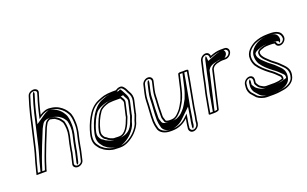

<svg xmlns="http://www.w3.org/2000/svg" viewBox="-93 -1190 2747 1720"><g transform="rotate(-20 1281.0 -330.5)"><path d="M71.5 -88.7C68.3 -77.7 65.8 -68.3 63.9 -60L55.1 -22H152.1L156.5 -41C157.4 -45.2 159.6 -52.2 162.9 -60.4C182.1 -124.9 207.1 -189.5 231.3 -251.8C252.6 -302 270.3 -350.1 288.8 -393.3C294.4 -406.3 302.8 -416.9 310.4 -431.7C314.5 -436 331.4 -448.3 337.8 -449C341.5 -448.6 349.9 -448 353.8 -446H354.8C356.8 -446 360 -445.5 364.1 -444.2L364.7 -443.5C377.2 -440.8 380.8 -439.7 389.5 -433.8L389.6 -433.4C403.2 -424.3 415 -416 423.4 -404.2L434.8 -388.2C436.7 -385.8 438.1 -383.5 440.3 -378.8C449 -344.2 453.4 -300.8 442.4 -253L426.9 -186C423.5 -171.3 418.9 -142.7 415.8 -129C413.7 -119.9 412.5 -112.2 411.9 -103.6L388.9 -4C383.7 18.4 402.3 37 428.5 37C454.8 37 480.8 18.2 485.9 -4L505.8 -90.2C509.8 -103 510.1 -117.3 512.8 -129C515.9 -142.5 520.9 -172.8 523.9 -186L539.9 -255C541.7 -262.8 542.9 -270.9 543.6 -279.9C546.7 -301.3 549 -319.6 548 -338.9C547 -377.8 544.1 -422.3 524.3 -450.8C517.5 -462.7 507.9 -477.2 497.7 -486.9C473.3 -511.3 441.6 -535.2 391.3 -543L374.5 -545C337.9 -551.3 299 -533.2 274.2 -516.3L282.4 -552C289.7 -583.6 297.8 -611.7 306 -641.2C312.5 -664.2 317.3 -673.2 322.7 -696.1L326.3 -707.4C330.5 -719 329.1 -730.1 322.2 -739C299 -766 242.1 -748.2 232.1 -714.9L228.3 -703C214 -657.4 197.5 -604.2 185.2 -551L117.1 -256C103.8 -198.5 84.3 -144.4 71.5 -88.7ZM86.4 -88.2 86.5 -88.7C99.1 -143.2 118.6 -197.3 132.1 -256L200.2 -551C212.5 -604.1 228.4 -655.5 243 -701.8L246.8 -713.8C253.8 -737 294.9 -744.2 309.4 -728.2C317 -717.6 311.2 -710.9 307.7 -696.2C302.7 -674.8 298.2 -666.4 291.2 -641.9C283 -612.5 274.9 -584.1 267.4 -552L251.9 -484.7L281 -504.6C303.7 -520.2 338.1 -535.4 369 -530.1L385.9 -528.1C432.4 -520.9 462 -498.9 485.6 -475.2C494.8 -466.4 504.1 -452.6 510.7 -441C528 -416 531.6 -374.4 532.6 -335C533.8 -312.5 531.1 -282.2 524.9 -255L508.9 -186C505.7 -171.8 500.7 -141.5 497.8 -129C494.4 -114.6 494.1 -101 491 -90.8L470.9 -4C468.2 7.9 452.1 22 431.9 22C411.8 22 401.2 7.6 403.9 -4L427.2 -104.8C427.7 -112.9 428.7 -120.1 430.8 -129C434.2 -143.7 438.8 -172.2 441.9 -186L457.4 -253C469.1 -303.8 464.4 -349.4 455.3 -385.4C454 -390.8 450.2 -395.8 448.1 -398.6L436.7 -414.5C427.1 -427.9 415.5 -436.2 401.3 -445.7C382.5 -458.5 363.1 -461.6 341.2 -464.2C321.9 -461.9 306.7 -447.1 298.2 -438.4C291 -424.3 282.1 -413.1 274.8 -396.2C255.9 -352.2 238.4 -304.7 217.1 -254.4C192.8 -191.9 167.5 -126.1 148.4 -62.1C144.6 -52.3 142.8 -46.7 141.5 -41L140.5 -37H73.5L78.9 -60C80.7 -68 83.2 -77.5 86.4 -88.2ZM452 -104 428.9 -4C427.1 4 428.9 11 432.9 16.5C438.5 11.7 444.1 4 445.9 -4L465.9 -90.4C469.7 -102.6 469.8 -116.3 472.8 -129C475.8 -142.1 480.8 -172.5 483.9 -186L499.9 -255C501.6 -262.6 502.7 -270 503.4 -279.2C506.6 -301.1 508.8 -318.5 507.9 -337.4C506.8 -376.4 503.5 -419.8 485.2 -446.2C478.2 -458.4 469.1 -471.8 460 -480.5C436 -504.5 406.2 -523.6 374.5 -528.8C368.2 -529.7 361.6 -530.3 355.5 -531.2C349.6 -530.4 326.3 -521.8 309.1 -510L218.4 -447.9L242.4 -552C249.8 -583.8 257.9 -612 266.1 -641.5C272.8 -665.2 277.4 -673.5 282.8 -696.3L286.5 -708C289.9 -717.4 289 -725.4 284.6 -732.3C279.5 -728.2 274.2 -722 272 -714.5L268.2 -702.5C253.8 -656.7 237.5 -604.1 225.2 -551L157.1 -256C143.7 -198 124.3 -144.2 111.4 -88.5C108.2 -77.6 105.7 -68.2 103.9 -60L98.5 -37H115.5L116.5 -41C117.6 -45.8 119.6 -52.3 123.1 -61C142.3 -125.4 167.3 -190.4 191.6 -252.8C212.9 -303 230.5 -350.9 249.2 -394.4C255.4 -408.9 264.2 -420.1 271.6 -434.5C276.3 -439.4 280.7 -457.8 329.1 -463.4L341.3 -464.8L352.8 -463.4C378.7 -460.5 412.3 -450.5 428.6 -439.5L428.7 -439.1C440.5 -431.1 453.6 -421.3 462.3 -409.2L473.6 -393.3C475.7 -390.5 477.8 -386.9 480.1 -382.1C489.1 -346.7 493.8 -302.2 482.4 -253L466.9 -186C463.6 -171.6 459 -143.1 455.8 -129C453.7 -119.9 452.6 -112.4 452 -104Z M1012.7 -362.5 986.8 -250.5C985.7 -245.4 985 -241.6 984.3 -235.1C984.1 -234.6 982.2 -229.5 980 -224.9C959.1 -167.3 928.1 -95 869 -95H853.9C849.2 -95 841.8 -95.3 832.8 -96H819.2C801.8 -99.5 774.3 -111.2 766.2 -120.8C761.8 -126 753.5 -129.6 746.7 -133.6C732.1 -151.9 720.3 -165.8 729.7 -206.5C743.5 -266.4 768.8 -319.7 798.4 -361.3C815.3 -383.1 845.7 -396.5 879.2 -406.2L889.6 -408.1C897.9 -409 918.1 -411 926.8 -411H990.5C992 -411 992.9 -411 994.9 -411.2C1000.9 -396.2 1017 -381.1 1012.7 -362.5ZM1082.1 -243.1 1107.2 -351.9C1115.9 -389.6 1105.4 -416.9 1092.4 -438C1080.9 -456.8 1078.4 -472.6 1062.7 -490.3L1055.5 -498.1C1038.1 -518.3 1004.8 -509.5 982.5 -493.5H945.9C917.4 -493.5 889.2 -489.5 865.6 -484.4L835.7 -474.5C824.4 -470.5 813.4 -466.1 803.6 -461.6C751.6 -438.9 715.4 -397.2 687.1 -345.5C663.9 -303.1 643.7 -254.3 631.3 -200.6C618.8 -146.5 626.6 -108.6 648.8 -80.8C657.6 -69.9 664.7 -56.5 678.8 -47.6C685.5 -43.3 691.5 -37 700 -31C727.8 -15.7 756.9 1 808.7 1C818.7 1.7 826.1 2 831.5 2H846.6C879.5 2 903.6 -7.6 927.5 -19.9C954 -33.8 980.2 -53.3 1001 -74.9C1023.7 -99.8 1049.2 -130.9 1058.4 -170.8C1061.5 -184.3 1076.8 -215.8 1080.9 -233.4L1081.1 -234.2C1081.1 -237.1 1081.4 -240.2 1082.1 -243.1ZM994 -426H930.3C919.6 -426 899.8 -423.9 890.8 -422.9L878.9 -420.8C844.3 -410.8 808.8 -396.8 786.9 -368.4C772 -349.1 760.8 -330.7 749.8 -306C736 -273.1 723.7 -245.4 714.7 -206.5C704.2 -161.1 719.1 -141.2 733.8 -122.8C738.4 -116.9 751.5 -112.1 753.4 -109.8C762.7 -98.9 774.9 -95 788.7 -89.4C798.6 -84.9 805.4 -82.8 814.4 -81H828.8C839.3 -80.2 844.8 -80 850.4 -80H865.5C940.5 -80 975 -169.6 994.1 -222.1C997.9 -230.2 998.1 -230.7 999.4 -235.7C1000.1 -241.9 1000.8 -245.8 1001.8 -250.5L1027.7 -362.5C1034.2 -390.5 1013.5 -409.1 1009.4 -419.2L1006.3 -426.9C1002.4 -426.6 997.7 -426 994 -426ZM812.7 -14H812.2C764.1 -14 737 -29.5 710.2 -44.2C702.5 -49.7 697.3 -55.4 689.1 -60.7C677.8 -67.9 671.4 -79.5 661.8 -91.6C641.9 -116.4 634.6 -149.7 646.3 -200.6C658.3 -252.6 677.9 -300 700.4 -341C727.5 -390.6 760.3 -427.7 807.2 -448.2C816.6 -452.5 827 -456.6 837.7 -460.4L866.5 -470C890.7 -475.1 915.4 -478.5 942.4 -478.5H984.6C1003.2 -491.9 1029.4 -502.6 1043 -486.9L1050.2 -479C1061.3 -466.5 1065.3 -455.7 1071.9 -441C1074.3 -434.2 1076.5 -431.9 1078.7 -428.4C1090.9 -408.5 1099.8 -384.8 1092.2 -351.9L1067.1 -243.1C1066.3 -239.5 1065.9 -235.3 1065.7 -232.7C1061.4 -216 1047.4 -188.2 1043.4 -170.8C1035.3 -135.7 1012.6 -107.5 990.7 -83.6C972.1 -64.1 947.2 -45.6 922.9 -32.9C900.2 -21.2 879.8 -13 850 -13H834.9C830.1 -13 822.4 -13.3 812.7 -14ZM1024.3 -235.3 1024.2 -234.9C1023.7 -233.1 1022.3 -229.4 1019.7 -223.8C1001.9 -175 987.1 -100.2 898 -83C888.2 -81.1 876.8 -80 865.5 -80H850.4C841.9 -80 835.8 -80.3 825.7 -81H806.2C791 -84 779.1 -87.2 766.1 -93C754.2 -97.8 737 -104.3 727.8 -115.2C726.4 -116.8 717 -122 709.6 -126.3C694.4 -145.5 679.7 -163.2 689.7 -206.5C698.4 -244.4 710.5 -271.4 724.2 -304.1C734.8 -328 745.5 -344 759.8 -364.1C780.4 -390.8 819.7 -407.1 860.2 -418.9L878.1 -422.1C891.1 -423.5 907.8 -426 930.3 -426H991.4L1028.8 -429.2L1034.6 -414.7C1039.6 -402.1 1057.9 -385.1 1052.7 -362.5L1026.8 -250.5C1025.7 -245.6 1025.1 -241.7 1024.3 -235.3ZM834.9 -13H850C858.9 -13 871.8 -15.7 895.6 -28C918.8 -40.1 943.1 -57.8 963.2 -78.8C985.3 -102.9 1009.6 -132.7 1018.4 -170.8C1021.9 -185.9 1037 -216.7 1040.9 -233.6C1041 -236.3 1041.4 -239.9 1042.1 -243.1L1067.2 -351.9C1075.5 -387.9 1065.6 -413.4 1053.2 -433.5C1041.2 -453.2 1036.4 -471.6 1020.2 -489.1C1019.7 -488.8 1018.6 -488.1 1017.8 -487.5L1005.3 -478.5H942.4C925.1 -478.5 906.1 -476.2 887.1 -472.4L861.5 -463.8C852.2 -460.5 842.5 -456.8 833.6 -452.6C754.3 -418 696.6 -310.1 671.3 -200.6C659.1 -147.6 667.1 -111.6 687.4 -86.2C696.8 -74.4 704.6 -61.9 713.8 -56C723.1 -50.1 727.6 -44.9 735 -39.5C764.5 -23.3 785.9 -14 812.2 -14H815.7C822.3 -13.6 834.8 -13 834.9 -13Z M1574.9 0.5C1585.7 -46.2 1584.9 -62.4 1594.5 -114.9C1609.6 -198.2 1625.3 -281.7 1640.8 -362.8C1645.7 -388.7 1648.3 -412.6 1653.3 -434.5L1654 -437.5C1657.9 -454.4 1617.5 -448 1608 -448C1587.2 -448.5 1560.4 -453.1 1556.8 -437.5L1526.3 -305.5C1518.5 -271.7 1506.3 -239.3 1494.6 -209.8C1493.5 -207.2 1470 -165.1 1469.7 -165.2L1453.2 -139.5C1441.5 -124.5 1431.9 -114.5 1418.5 -102C1404.9 -88.4 1385.4 -77 1359 -77H1341.8C1330.9 -77 1330.5 -78 1316.2 -81.5C1307.7 -85.1 1308.3 -86.9 1304.9 -99.7C1300.8 -116.3 1296.1 -119.5 1296.6 -135.8C1297.1 -157.8 1297.2 -196.6 1298.2 -219.7L1300.6 -263C1305 -306.3 1300.4 -335.2 1310.7 -379.8L1328.3 -456.1C1334.3 -481.9 1317.3 -503 1290.6 -503C1264 -503 1237.2 -481.8 1231.2 -455.9L1213.5 -379.1C1207.7 -353.7 1205.1 -334.1 1204.3 -312.5C1203.6 -250.7 1194.1 -176.3 1195.7 -115.1C1195.4 -107.8 1199.7 -77.4 1199.7 -77.4C1202.7 -66.4 1205.9 -47.9 1209.6 -37.1C1223 -3.7 1261.4 20 1318.3 20H1336.6C1398.8 20 1449.5 -6.9 1485.2 -41.3C1483 -27.3 1481.2 -13.8 1478.1 -0.5C1475.7 9.8 1474.3 19 1473.9 26.8L1473.2 38.1L1471.4 45.9C1469.9 59.2 1472.9 70.5 1480.8 79.1C1508.1 109.3 1563.2 78.3 1569.9 39.3L1571.8 31.1C1573.3 19.7 1572.6 10.5 1574.9 0.5ZM1559.9 0.5C1557 13 1557.6 23.9 1556.6 31.9L1554.8 39.7C1553.3 48.8 1548.3 57.2 1540.7 64C1514.6 87.6 1484.4 72.6 1486.6 45L1488.5 36.9L1489.3 24.2C1489.6 17.4 1490.9 9.2 1493.1 -0.5C1496.4 -14.8 1498.3 -28.7 1500.4 -42.4L1506.3 -80.2L1475.7 -50.7C1443.3 -19.5 1397.7 5 1340 5H1321.8C1268.8 5 1235.6 -17.3 1224.2 -44.8C1221 -54.6 1217.6 -73.4 1214.8 -83.4C1214.1 -88.4 1211 -114.9 1211.1 -118.3C1209.6 -178 1219 -252.8 1219.7 -315.5C1220.5 -335.9 1222.9 -354.6 1228.5 -379.1L1246.2 -455.9C1250.2 -473.1 1268.5 -488 1287.2 -488C1305.9 -488 1317.2 -473.1 1313.3 -456.1L1295.7 -379.8C1284.7 -332.3 1289.5 -302.5 1285.3 -260.8L1282.8 -217C1281.8 -193.3 1281.7 -154.5 1281.2 -132.8C1280.6 -112.8 1286.5 -106.9 1289.9 -93.1C1292.8 -82.2 1295.7 -72.5 1307.6 -67.5C1318.8 -62.8 1326.7 -62 1338.3 -62H1355.5C1364 -62 1377 -63.7 1384.3 -65.3C1399.6 -72.8 1414.2 -78.7 1428.1 -92.6C1441.2 -105 1452.5 -116.7 1464.7 -132.4C1471 -140.5 1476.8 -151.1 1482 -159.1C1509.4 -201.4 1527.9 -247.7 1541.3 -305.5L1570.9 -433.5C1579.2 -434.7 1591.2 -433.3 1604.4 -433C1613.3 -433 1630.8 -434.9 1638.1 -433.4C1632.6 -408.7 1630.4 -387.3 1625.6 -362.2C1610.1 -281.1 1594.4 -197.5 1579.4 -114.1C1569.6 -60.6 1570.4 -44.9 1559.9 0.5ZM1595.8 -433.2 1566.3 -305.5C1558.4 -271.1 1546.1 -238.6 1534.3 -208.7C1532.3 -204.3 1511.4 -166.6 1508.5 -162.5L1491.9 -136.9C1479.9 -121.4 1469.9 -110.8 1455.9 -97.7C1441.6 -83.7 1424.1 -76.3 1408 -68.4C1389.4 -64.2 1377.3 -62 1355.5 -62H1338.3C1315.2 -62 1299.5 -67 1292.4 -68.7C1271.6 -73.7 1268.1 -85.2 1264.9 -97C1261.2 -112.2 1255.9 -116.9 1256.4 -134.7C1256.9 -156.5 1257 -195.4 1258.1 -218.7L1260.5 -262.2C1264.8 -304.9 1260.1 -334.1 1270.7 -379.8L1288.3 -456.1C1290.5 -465.6 1289.3 -473.5 1285.5 -480.4C1279.4 -474.5 1273.4 -465.4 1271.2 -455.9L1253.5 -379.1C1247.7 -354 1245.2 -334.8 1244.4 -313.6C1243.8 -251.5 1234.3 -177.3 1235.9 -116.3C1235.6 -110.5 1239.2 -83.4 1239.7 -79.8C1242.8 -68.6 1245.9 -50.6 1249.4 -40.4C1262.6 -8 1297.8 5 1321.8 5H1340C1368.3 5 1411.8 -10.9 1447.9 -45.6L1539.7 -134.2L1525.3 -41.7C1523.1 -27.8 1521.3 -14.2 1518.1 -0.5C1515.8 9.6 1514.4 18.4 1514.1 25.8L1513.3 37.7L1511.5 45.6C1510.6 53.7 1511.7 61.2 1514.8 67.3C1522 60.1 1528 50.4 1529.9 39.4L1531.7 31.4C1533 21.3 1532.4 11.4 1534.9 0.5C1545.6 -45.7 1544.8 -61.7 1554.5 -114.6C1569.5 -197.9 1585.2 -281.5 1600.7 -362.6C1605.6 -387.8 1608 -410.9 1613 -433.3C1612.2 -433.2 1608.6 -433 1604.6 -433H1603.3C1600.1 -433.1 1599.8 -433.1 1595.8 -433.2Z M1695 -26 1691.4 -10.5C1688.2 3.4 1708.5 0 1717 0C1722.3 0 1785.1 4 1789.8 -16.5L1871.9 -372C1874.7 -376.9 1874.9 -378.5 1875.1 -378.4C1883.9 -395.5 1908.1 -408.8 1931.7 -412.1C1945.2 -414 1952.9 -418 1967 -418H2002C2027.8 -418 2055.6 -440.3 2061.7 -466.5C2067.8 -492.7 2050.3 -515 2024.4 -515H1989.4C1951.6 -515 1919.7 -504.8 1887.9 -492.4C1886.6 -512.6 1872.7 -529 1849.6 -529C1823 -529 1796.1 -507.1 1789.9 -480.5L1761.5 -357.5C1755.1 -329.7 1751.2 -304.2 1744.6 -275.5L1725.9 -194.5C1723.6 -184.3 1721.3 -172.9 1719 -160.1L1713.1 -126C1711.6 -116.7 1709.9 -108 1708 -99.5C1704.9 -86.3 1699.8 -51.2 1697.6 -41.5L1697.4 -40.9C1697.2 -37.1 1696.5 -32.5 1695 -26ZM1723 -99.5C1725 -108.3 1726.8 -117.6 1728.3 -127L1734.1 -160.9C1736.4 -173.5 1738.6 -184.6 1740.9 -194.5L1759.6 -275.5C1766.4 -304.9 1770.3 -330.5 1776.5 -357.5L1804.9 -480.5C1809.2 -498.8 1827.8 -514 1846.2 -514C1861.6 -514 1871.5 -503.1 1872.6 -488.1L1873.7 -472L1890.7 -478.6C1921.7 -490.7 1951 -500 1985.9 -500H2020.9C2038.4 -500 2050.8 -484.2 2046.7 -466.5C2042.6 -448.8 2022.9 -433 2005.5 -433H1970.5C1953 -433 1943.3 -428.4 1933 -426.9C1905.4 -423.1 1875.9 -408.8 1861.3 -382C1859.7 -378.5 1860.4 -379.5 1857.5 -374.5L1775.5 -19.5C1762.6 -14.1 1725.8 -15 1720.5 -15C1715.6 -15 1710.8 -14.6 1707.4 -14.7L1710 -26C1714.5 -45.4 1718.3 -79.1 1723 -99.5ZM1735 -26 1732.4 -14.7C1737.9 -14.6 1746.3 -14.9 1749.4 -15.4C1749.5 -15.6 1749.7 -16 1749.8 -16.5L1832.1 -373C1835.1 -378.2 1833.8 -376.9 1836.1 -380.8C1846.6 -399.8 1871.2 -418.9 1920.9 -426.1C1920.9 -426.1 1932.2 -433 1970.5 -433H1996.1C2005.1 -438 2018.2 -451.3 2021.7 -466.5C2025.2 -481.5 2018.8 -494.7 2011.6 -500H1985.9C1968.9 -500 1947.2 -494.8 1915.7 -482.5L1850.1 -457L1847.8 -490.8C1847.4 -496.2 1846.2 -500.7 1843.9 -505.4C1837.6 -498.9 1832.1 -490.1 1829.9 -480.5L1801.5 -357.5C1795.2 -330 1791.3 -304.5 1784.6 -275.5L1765.9 -194.5C1763.6 -184.4 1761.3 -173.1 1759 -160.4L1753.2 -126.4C1751.7 -117.1 1750 -108.1 1748 -99.5C1745 -86.7 1740 -52.1 1737.5 -41.3C1737.3 -37.6 1736.5 -32.4 1735 -26Z M2341.5 -69H2263C2242.6 -69 2226.1 -79.7 2213.1 -88C2202.5 -94.4 2196 -104.5 2189.1 -116.3C2185.5 -122.1 2182.6 -128.2 2182.9 -129.5L2183 -129.9C2186.1 -154.3 2190.4 -174.8 2174.5 -189.9C2145.5 -217.3 2091 -185.1 2086.4 -144.6C2085.7 -138.2 2086 -129.9 2084.3 -122.5L2084.2 -122.1C2081 -94.4 2089.3 -71 2101 -52.5C2103.9 -48.3 2142.5 -5.3 2142.5 -5.3C2163.7 12.2 2198.1 28 2240.6 28H2299C2335 28 2374.2 22 2401.1 16.9C2441 9.2 2491.2 -16 2505.6 -59C2535.4 -143.5 2482.7 -176.5 2448.6 -212.9C2430.8 -232 2405.6 -248.5 2383.9 -266.2L2359 -289.4C2351.3 -295.7 2344.1 -302.6 2337.4 -310.1C2323 -326.3 2305 -346.9 2310.1 -373.6C2318.5 -387.7 2339.8 -391.6 2365.2 -400.6C2373.4 -402.7 2395.2 -404 2409.5 -404H2430.1C2443 -404 2451.6 -402.4 2463.1 -400C2466.6 -387.8 2471.4 -375.5 2487 -369.9C2515 -359.8 2543.6 -379.3 2555.6 -400.6C2566.1 -419.2 2562.2 -434.3 2559.1 -445.9C2548.6 -485 2509.3 -501 2452.5 -501H2431.9C2380.6 -501 2338.8 -491.8 2300.8 -474.9C2255.8 -452.6 2202.1 -408.8 2207.1 -345.9C2207.8 -320.2 2215.4 -296.4 2226.5 -276.7C2252.7 -236.8 2290.6 -204.7 2329.3 -174.7C2360.2 -154.3 2382.4 -131 2407.2 -106.6C2413.5 -100.4 2415.4 -95.1 2415.2 -83.3L2414.8 -81.6C2414.7 -81.5 2414.7 -81.5 2414.1 -81.3L2399.3 -77.5C2386.5 -74.1 2377.5 -71 2365.1 -71H2364.7C2357 -70.3 2351.2 -69.8 2341.5 -69ZM2302.4 13H2244.1C2205.5 13 2173.9 -1.6 2154.5 -17.2C2150 -22.1 2116.8 -59.5 2114.4 -62.6C2103.4 -80.3 2097.1 -100.6 2099.4 -122.9C2101.8 -134.7 2101.2 -141.2 2101.7 -146.4C2104.9 -174.6 2142.8 -196.7 2162.5 -178.1C2173.3 -167.8 2171 -153.4 2167.4 -126.3C2167.9 -117.4 2171.6 -112.7 2175.4 -106.7C2182.1 -95.2 2189.8 -82.7 2202.9 -74.8C2215.5 -66.8 2234.1 -54 2259.5 -54H2338.7C2347.9 -54.8 2355.8 -55.5 2361.8 -56C2378.8 -56.2 2387.8 -59.8 2400 -63L2427.2 -70.1L2430.6 -84.9C2430.8 -99.2 2427.8 -109.8 2419.3 -118.3C2394.8 -142.4 2371.5 -166.6 2340.1 -187.5C2301.2 -217.7 2265 -248.9 2240.2 -286.3C2229.7 -305.4 2223.2 -326.4 2222.5 -349.7C2221 -404.1 2260.4 -439.5 2304.7 -461.6C2340.9 -477.6 2379.1 -486 2428.5 -486H2449C2503.7 -486 2535.6 -470.9 2544.2 -439.1C2547.3 -427.5 2549.4 -417.6 2542.5 -405.4C2534 -390.3 2514.5 -377.1 2495.1 -384.1C2482.6 -388.6 2480 -399.9 2476.1 -413.2C2462.5 -416.2 2450.3 -419 2433.5 -419H2413C2397.6 -419 2376.7 -418.2 2364.6 -415.1C2341.3 -409.1 2311 -402 2295.5 -376C2288.4 -338.5 2309.9 -315.7 2324.8 -299C2331.8 -291.1 2339.9 -283.5 2347.4 -277.3L2372.3 -254.1C2394.6 -235.8 2419.6 -219.3 2436.2 -201.5C2455.7 -180.7 2478.8 -164 2489.7 -140.3C2498.4 -120.2 2503.3 -95.3 2491.1 -60.7C2480.1 -27.9 2439 -5.1 2401.5 2.1C2373.6 7.5 2337.6 13 2302.4 13ZM2385.3 3.6C2405.5 -0.3 2452.4 -19.6 2465.8 -59.6C2478.9 -96.9 2473.4 -124.1 2464.5 -145C2453 -170 2430.2 -185.9 2410.6 -206.9C2394 -224.7 2370.2 -240.2 2346.8 -259.3L2321.9 -282.5C2314.4 -288.6 2306.1 -296.5 2299.2 -304.3C2284.3 -321.1 2264.4 -343.7 2270.3 -374.5C2282.8 -395.7 2319.7 -404.2 2338.9 -411.1C2362.8 -419.6 2393.6 -419 2413 -419H2433.5C2456 -419 2473.3 -415.7 2485.4 -413.1L2500.9 -409.7C2502.8 -403.3 2504.7 -396.2 2507.5 -390.8C2523.4 -407.2 2523.5 -427.1 2519.2 -443.1C2509.3 -479.9 2478.6 -486 2449 -486H2428.5C2391.9 -486 2364.4 -480.7 2331.4 -466.2C2293 -447 2242.5 -407 2247.3 -347.5C2248 -322.6 2255.1 -300.2 2265.7 -281.2C2290.7 -243.3 2326.8 -212.3 2365.2 -182.5C2397.7 -161 2420.5 -137 2444.9 -112.9C2453.3 -104.6 2455.5 -96.5 2455.4 -83.9L2453.4 -75.2C2447.7 -73.3 2446.7 -72.7 2436.3 -69.6L2420.4 -65.4C2412.3 -63.3 2399.1 -57.3 2366.7 -56.1C2362.3 -55.7 2350.2 -54.6 2342.5 -54H2259.5C2208.1 -54 2188.3 -73 2178.3 -79.4C2163.2 -88.7 2156.7 -100.2 2149.9 -111.8C2145.7 -118.6 2141.2 -122.3 2142.9 -129.6C2145.4 -148.7 2147.8 -165.3 2142.3 -176.2C2134.7 -168.7 2127.9 -157.2 2126.6 -145.3C2125.9 -139.4 2126.3 -131.1 2124.3 -122.4C2121.5 -97 2129.1 -74.7 2140 -57.3C2143.2 -53.2 2174.9 -17.6 2180 -11.9C2200.4 4.5 2228.4 13 2244.1 13H2302.4C2334.1 13 2350 10.4 2385.3 3.6Z"/></g></svg>

Font: HoneyBee
Style: BlurIt
Weight: 700
Foundry: Cannot Into Space Fonts
Version: Version 0.89